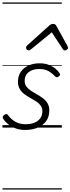

<svg xmlns="http://www.w3.org/2000/svg" viewBox="-20 -1030 569 1550"><path d="M185 19Q138 19 102.5 5Q67 -9 42.5 -30Q18 -51 6 -71Q1 -79 2.5 -87Q4 -95 14 -102Q23 -109 30.5 -109.5Q38 -110 45 -101Q67 -69 102.5 -48Q138 -27 187 -27Q225 -27 255.5 -38.5Q286 -50 304 -73.5Q322 -97 322 -132Q322 -159 308 -178Q294 -197 271.5 -211.5Q249 -226 223.5 -240Q198 -254 175.5 -271Q153 -288 139 -312Q125 -336 125 -371Q125 -416 147 -449Q169 -482 209 -500.5Q249 -519 300 -519Q342 -519 374.5 -506Q407 -493 428.5 -475Q450 -457 460 -440Q466 -431 465 -425.5Q464 -420 453 -412Q445 -406 438 -406.5Q431 -407 424 -414Q398 -442 368.5 -457.5Q339 -473 296 -473Q244 -473 211.5 -448Q179 -423 179 -377Q179 -350 193.5 -331Q208 -312 230.5 -297Q253 -282 278.5 -268Q304 -254 326.5 -237Q349 -220 363.5 -196.5Q378 -173 378 -139Q378 -86 351.5 -51Q325 -16 281 1.5Q237 19 185 19ZM212 -623Q203 -623 196.5 -630Q190 -637 190 -645Q190 -650 192 -654Q194 -658 198 -662L379 -825Q387 -832 394.5 -834.5Q402 -837 410 -837Q417 -837 423 -834Q429 -831 434 -823L524 -660Q526 -655 527.5 -651Q529 -647 529 -644Q529 -635 520 -629Q511 -623 504 -623Q498 -623 494 -626Q490 -629 487 -634L398 -769L233 -634Q226 -629 221.5 -626Q217 -623 212 -623ZM0 490H479V500H0ZM0 -20H479V0H0ZM0 -505H479V-500H0ZM0 -1010H479V-1000H0Z"/></svg>

Font: Playwrite AU VIC Guides
Style: Regular
Weight: 400
Designer: Veronika Burian, José Scaglione
Foundry: TypeTogether
Version: Version 1.003